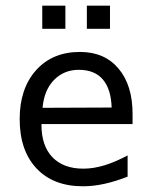

<svg xmlns="http://www.w3.org/2000/svg" viewBox="-20 -649 540 681"><path d="M450.2 -245.1V-209H127V-207Q127 -131.8 166 -91.3Q205.1 -50.8 275.4 -50.8Q311.5 -50.8 350.1 -62.5Q388.7 -74.2 432.6 -97.7V-22.5Q390.6 -5.9 351.1 2.9Q311.5 11.7 274.4 11.7Q168.9 11.7 109.4 -51.8Q49.8 -115.2 49.8 -226.6Q49.8 -335 107.9 -399.9Q166 -464.8 263.7 -464.8Q350.6 -464.8 400.4 -405.8Q450.2 -346.7 450.2 -245.1ZM376 -267.6Q374 -333 344.7 -367.2Q315.4 -401.4 259.8 -401.4Q207 -401.4 171.9 -365.7Q136.7 -330.1 130.9 -266.6ZM129.9 -628.9H211.9V-546.9H129.9ZM288.1 -628.9H370.1V-546.9H288.1Z"/></svg>

Font: BabelStone Irk Bitig
Style: Regular
Weight: 400
Designer: Andrew West
Foundry: BabelStone
Version: Version 1.03 June 7, 2023